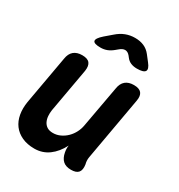

<svg xmlns="http://www.w3.org/2000/svg" viewBox="-186 -909 972 1043"><g transform="rotate(30 300.0 -387.5)"><path d="M413 10Q380 10 362 -6.5Q344 -23 338 -55Q336 -65 335.5 -76.5Q335 -88 337 -98Q311 -47 272 -18.5Q233 10 183 10Q138 10 104.5 -5.5Q71 -21 51 -48Q31 -75 24.5 -111.5Q18 -148 25 -191L79 -494Q84 -527 103.5 -543.5Q123 -560 156 -560Q190 -560 203 -543.5Q216 -527 211 -494L162 -219Q159 -200 160.5 -181Q162 -162 169.5 -147Q177 -132 191 -123Q205 -114 228 -114Q252 -114 274 -124.5Q296 -135 313 -152Q330 -169 341 -190.5Q352 -212 356 -235L403 -494Q408 -527 427.5 -543.5Q447 -560 480 -560Q514 -560 527.5 -543.5Q541 -527 535 -494L465 -99Q463 -88 463.5 -77Q464 -66 467 -55Q472 -22 459 -6Q446 10 413 10ZM220 -645Q178 -645 174 -660Q170 -675 204 -705L246 -741Q272 -764 299.5 -774.5Q327 -785 358 -785Q389 -785 413.5 -774.5Q438 -764 456 -741L484 -705Q508 -675 499 -660Q490 -645 448 -645Q427 -645 410 -652Q393 -659 381 -675L374 -684Q360 -701 343.5 -701Q327 -701 308 -684L296 -674Q278 -659 259.5 -652Q241 -645 220 -645Z"/></g></svg>

Font: Maple Mono
Style: Bold Italic
Weight: 700
Italic angle: -10°
Monospace: yes
Designer: subframe7536
Version: Version 7.000